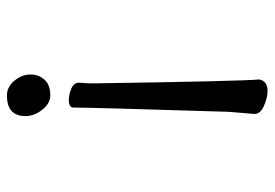

<svg xmlns="http://www.w3.org/2000/svg" viewBox="-136 -622 773 540"><g transform="rotate(90 250.0 -351.5)"><path d="M260 -159Q246 -159 229 -166Q212 -173 212 -188Q214 -208 214 -227Q208 -636 203 -695Q208 -718 235 -718Q254 -718 277 -708Q300 -698 300 -681L294 -609Q282 -223 282 -172Q282 -159 260 -159ZM248 15Q224 15 206.5 -6Q189 -27 189 -51Q189 -74 203.5 -90.5Q218 -107 248 -107Q270 -107 288 -84.5Q306 -62 306 -37Q306 15 248 15Z"/></g></svg>

Font: LXGW WenKai Mono Medium
Style: Regular
Weight: 500
Monospace: yes
Designer: LXGW / Fontworks Inc.
Foundry: LXGW / Fontworks Inc.
Version: Version 1.520; June 14, 2025